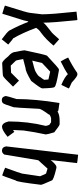

<svg xmlns="http://www.w3.org/2000/svg" viewBox="596 -1490 878 2109"><g transform="rotate(90 1034.5 -435.0)"><path d="M197.3 -846.7 201.2 -838.9Q228.5 -575.2 228.5 -475.6V-473.6H230.5Q238.3 -490.7 326.2 -557.6Q340.8 -564.9 410.2 -645.5H412.1L480.5 -585Q416 -504.4 337.9 -446.3Q311 -430.7 285.2 -393.6Q340.3 -245.6 400.4 -141.6Q405.3 -141.6 468.8 -86.9L412.1 -16.6H410.2Q335.9 -71.3 316.4 -96.7Q257.3 -207 220.7 -305.7V-307.6H218.8Q211.4 -307.6 203.1 -256.8L130.9 -24.4L128.9 -22.5H127Q41 -47.4 41 -51.8Q121.1 -301.8 121.1 -329.1L136.7 -458Q136.7 -562.5 107.4 -836.9Z M752.9 -643.6Q934.6 -612.3 934.6 -594.7Q946.8 -594.7 950.2 -460Q950.2 -443.4 868.2 -338.9Q763.2 -276.4 725.6 -276.4L627.9 -251Q642.1 -168.9 647.5 -168.9L700.2 -114.3L778.3 -118.2L864.3 -204.1H866.2L930.7 -139.6Q826.2 -30.3 813.5 -30.3Q813.5 -26.4 674.8 -20.5Q650.9 -20.5 598.6 -86.9Q549.8 -127.4 549.8 -167Q532.2 -248.5 532.2 -264.6V-266.6Q579.1 -491.2 590.8 -512.7Q730 -643.6 741.2 -643.6ZM766.6 -547.9 670.9 -458 645.5 -350.6Q747.6 -376 766.6 -387.7Q819.3 -417 823.2 -434.6Q856.4 -477.5 856.4 -483.4L852.5 -528.3ZM798.8 -846.7Q819.3 -846.7 886.7 -784.2Q951.2 -756.8 951.2 -751L912.1 -670.9H910.2Q825.7 -706.5 794.9 -741.2H793Q750.5 -710.4 654.3 -663.1Q624 -714.8 611.3 -745.1Q707 -793 777.3 -842.8Q785.2 -846.7 798.8 -846.7Z M1344.7 -651.4Q1358.9 -651.4 1432.6 -592.8Q1456.1 -517.6 1456.1 -499Q1428.7 -371.1 1413.1 -256.8L1407.2 -139.6L1426.8 -153.3H1428.7L1481.4 -81.1V-79.1Q1408.2 -18.6 1372.1 -18.6Q1330.6 -18.6 1313.5 -90.8Q1313.5 -302.2 1362.3 -499Q1354 -545.9 1338.9 -545.9L1323.2 -557.6H1276.4Q1235.4 -545.4 1235.4 -530.3Q1174.8 -446.8 1174.8 -426.8Q1161.1 -154.8 1157.2 -145.5Q1123.5 -36.6 1110.4 -26.4Q1096.7 -16.6 1085 -16.6H1075.2Q1042.5 -16.6 1034.2 -59.6V-61.5Q1034.2 -71.8 1067.4 -178.7Q1067.4 -379.4 1110.4 -647.5L1112.3 -649.4Q1202.1 -637.7 1202.1 -633.8V-631.8L1200.2 -629.9V-627.9H1202.1Q1240.7 -651.4 1303.7 -651.4Z M1681.2 -854.5Q1762.2 -846.7 1771 -842.8L1737.8 -553.7Q1790 -616.2 1812 -616.2H1823.7Q1962.4 -584 1962.4 -563.5Q2009.3 -458.5 2009.3 -448.2V-446.3Q1976.1 -170.9 1962.4 -170.9Q1910.6 -22 1905.8 -20.5Q1833 -45.9 1821.8 -53.7Q1883.3 -221.2 1886.2 -239.3L1915.5 -436.5Q1889.2 -502.9 1884.3 -502.9L1831.5 -518.6L1739.7 -417L1677.2 -43.9Q1659.2 -18.6 1638.2 -18.6H1630.4Q1595.7 -18.6 1587.4 -63.5L1679.2 -854.5Z"/></g></svg>

Font: ww_drahtTSB
Style: Regular
Weight: 400
Designer: Dr. Wolfgang Wiebecke
Version: Version 1.06 May 21, 2010, initial release